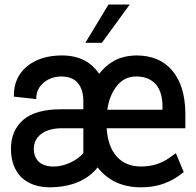

<svg xmlns="http://www.w3.org/2000/svg" viewBox="-20 -799 847 829"><path d="M686.5 -5.9Q642.6 9.8 588.9 9.8Q468.8 9.8 401.4 -76.2Q372.1 -38.1 321.3 -14.6Q267.6 8.8 197.3 9.8Q117.2 9.8 71.3 -34.2Q27.3 -80.1 27.3 -156.2Q27.3 -236.3 81.1 -282.2Q134.8 -327.1 242.2 -327.1H339.8V-362.3Q339.8 -413.1 315.4 -441.4Q293 -467.8 247.1 -468.8Q200.2 -468.8 168.9 -442.4Q138.7 -417 136.7 -378.9V-371.1L40 -381.8V-388.7Q40 -464.8 96.7 -512.7Q155.3 -559.6 247.1 -559.6Q303.7 -559.6 344.7 -538.1Q380.9 -519.5 408.2 -480.5Q436.5 -516.6 473.6 -537.1Q513.7 -558.6 568.4 -559.6Q669.9 -559.6 724.6 -493.2Q779.3 -427.7 780.3 -309.6V-245.1H440.4Q446.3 -165 483.4 -124Q521.5 -80.1 588.9 -80.1Q658.2 -80.1 710.9 -117.2L739.3 -137.7L773.4 -55.7L768.6 -52.7Q732.4 -22.5 686.5 -5.9ZM147.5 -100.6Q170.9 -79.1 214.8 -80.1Q246.1 -80.1 283.2 -96.7Q317.4 -112.3 339.8 -137.7V-245.1H239.3Q186.5 -243.2 156.2 -219.2Q126 -195.3 126 -156.2Q126 -122.1 147.5 -100.6ZM653.3 -434.6Q623 -468.8 568.4 -468.8Q516.6 -468.8 484.4 -427.7Q452.1 -387.7 443.4 -325.2H681.6V-334Q682.6 -399.4 653.3 -434.6ZM348.6 -614.3 448.2 -779.3H540L419.9 -614.3Z"/></svg>

Font: RobotoJAA
Style: Medium
Weight: 500
Version: Version 2.05; 2016-11-05